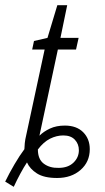

<svg xmlns="http://www.w3.org/2000/svg" viewBox="-68 -677 403 740"><path d="M-48 23Q-32 -10 -12 -44Q8 -78 26 -102Q26 -110 27.5 -125Q29 -140 33 -156L104 -486H56L63 -519L115 -531L153 -657H191L165 -531H235L225 -486H155L84 -154Q100 -170 124.5 -181.5Q149 -193 182 -193Q227 -193 252.5 -167.5Q278 -142 278 -102Q278 -53 242.5 -22Q207 9 152 9Q102 9 74.5 -8.5Q47 -26 36 -51Q24 -33 10.5 -8Q-3 17 -15 43ZM158 -30Q194 -30 215 -50Q236 -70 236 -98Q236 -122 220.5 -138.5Q205 -155 176 -155Q150 -155 125 -142.5Q100 -130 78 -101Q78 -63 101 -46Q124 -29 158 -30Z"/></svg>

Font: Noto Sans ExtraCondensed Light
Style: Italic
Weight: 300
Width: 2
Italic angle: -12°
Designer: Monotype Design Team
Foundry: Monotype Imaging Inc.
Version: Version 2.013; ttfautohint (v1.8.4.7-5d5b)